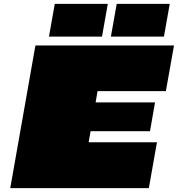

<svg xmlns="http://www.w3.org/2000/svg" viewBox="-20 -972 919 992"><path d="M233 -783 263 -952H537L507 -783ZM553 -783 583 -952H857L827 -783ZM33 0 163 -737H879L837 -501H484L474 -443H781L755 -294H448L438 -237H791L749 0Z"/></svg>

Font: Tomorrow Black
Style: Italic
Weight: 900
Italic angle: -10°
Designer: Tony de Marco, Monica Rizzolli
Foundry: Just in Type
Version: Version 2.002